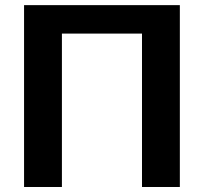

<svg xmlns="http://www.w3.org/2000/svg" viewBox="-20 -746 814 766"><path d="M697.5 0H546.5V-612H227V0H76V-725.5H697.5Z"/></svg>

Font: Lato Heavy
Style: Regular
Weight: 800
Designer: Lukasz Dziedzic
Foundry: tyPoland Lukasz Dziedzic
Version: Version 2.007; 2014-02-27